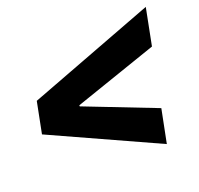

<svg xmlns="http://www.w3.org/2000/svg" viewBox="-97 -673 753 726"><g transform="rotate(-20 279.5 -309.5)"><path d="M456.5 -52.2 25.4 -248 50.3 -374 559.1 -566.9 529.8 -418 195.8 -303.2V-298.8L483.4 -187Z"/></g></svg>

Font: Reddit Sans ExtraBold
Style: Italic
Weight: 800
Italic angle: -11.25°
Designer: Stephen Hutchings
Version: Version 1.013